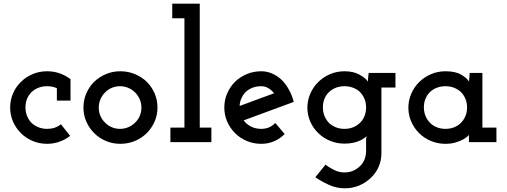

<svg xmlns="http://www.w3.org/2000/svg" viewBox="-20 -770 2744 1040"><path d="M360 -34 310 -97Q294 -84 275.5 -78Q257 -72 235 -72Q210 -72 189 -80.5Q168 -89 152 -103Q136 -119 127 -141Q118 -163 118 -188Q118 -215 127.5 -237Q137 -259 155 -275Q170 -288 190.5 -295.5Q211 -303 235 -303Q249 -303 262.5 -300.5Q276 -298 288 -292V-225H362V-341Q336 -361 304 -372.5Q272 -384 235 -384Q193 -384 156.5 -368.5Q120 -353 93 -326Q66 -300 50.5 -264Q35 -228 35 -188Q35 -147 50.5 -111.5Q66 -76 93 -49Q120 -22 156.5 -6.5Q193 9 235 9Q271 9 302.5 -2.5Q334 -14 360 -34Z M775 -49Q802 -76 817.5 -111.5Q833 -147 833 -188Q833 -228 817.5 -264Q802 -300 775 -327Q748 -353 711 -368.5Q674 -384 632 -384Q590 -384 553.5 -368.5Q517 -353 490 -327Q463 -300 447.5 -264Q432 -228 432 -188Q432 -147 447.5 -111.5Q463 -76 490 -49Q517 -22 553.5 -6.5Q590 9 632 9Q674 9 711 -6.5Q748 -22 775 -49ZM549 -106Q533 -121 524 -142Q515 -163 515 -187Q515 -211 524 -232Q533 -253 549 -269Q564 -285 585 -294Q606 -303 630 -303Q654 -303 675 -294Q696 -285 712 -269Q728 -253 737 -232Q746 -211 746 -187Q746 -163 737 -142Q728 -121 712 -106Q696 -90 675 -81Q654 -72 630 -72Q606 -72 585 -81Q564 -90 549 -106Z M1125 0V-79H1062V-750H913V-671H979V-79H903V0Z M1395 -303Q1416 -303 1433.5 -292.5Q1451 -282 1465 -265Q1418 -248 1371.5 -230.5Q1325 -213 1278 -196Q1279 -217 1286.5 -235Q1294 -253 1306 -267Q1322 -284 1344.5 -293.5Q1367 -303 1395 -303ZM1522 -44 1471 -104Q1456 -88 1437 -80Q1418 -72 1395 -72Q1364 -72 1339.5 -84.5Q1315 -97 1300 -118Q1368 -143 1435.5 -168Q1503 -193 1571 -218Q1562 -254 1545 -284.5Q1528 -315 1506 -337Q1483 -359 1454.5 -371.5Q1426 -384 1395 -384Q1353 -384 1316.5 -368.5Q1280 -353 1253 -327Q1226 -300 1210.5 -264Q1195 -228 1195 -188Q1195 -147 1210.5 -111.5Q1226 -76 1253 -49Q1280 -22 1316.5 -6.5Q1353 9 1395 9Q1433 9 1465 -5Q1497 -19 1522 -44Z M1688 190Q1718 211 1760 230.5Q1802 250 1847 250Q1889 250 1925 235Q1961 220 1988 194Q2015 169 2030.5 134.5Q2046 100 2046 60V-296H2122V-375H1977Q1975 -361 1974 -350Q1973 -339 1973 -328Q1961 -347 1927.5 -365.5Q1894 -384 1846 -384Q1804 -384 1767 -368Q1730 -352 1703 -325Q1676 -298 1660.5 -262Q1645 -226 1645 -187Q1645 -147 1660.5 -111.5Q1676 -76 1703 -50Q1730 -23 1767 -7.5Q1804 8 1846 8Q1873 8 1895 3Q1917 -2 1933 -10Q1945 -16 1954 -22.5Q1963 -29 1966 -34Q1964 -28 1963.5 -21Q1963 -14 1963 -12V47Q1963 72 1954.5 93.5Q1946 115 1930 130Q1914 146 1892.5 155Q1871 164 1845 164Q1816 164 1789.5 150.5Q1763 137 1743 122ZM1846 -303Q1869 -303 1889 -296Q1909 -289 1924 -277Q1942 -261 1952.5 -238.5Q1963 -216 1963 -188Q1963 -164 1955 -143Q1947 -122 1932 -107Q1917 -91 1895 -81.5Q1873 -72 1846 -72Q1821 -72 1800.5 -80Q1780 -88 1764 -102Q1748 -118 1738.5 -140Q1729 -162 1729 -188Q1729 -211 1736 -231Q1743 -251 1757 -266Q1772 -283 1795 -293Q1818 -303 1846 -303Z M2669 0V-79H2593V-375H2524Q2524 -363 2522.5 -350.5Q2521 -338 2520 -328Q2512 -345 2480 -364.5Q2448 -384 2393 -384Q2351 -384 2314 -368Q2277 -352 2250 -325Q2223 -298 2207.5 -262Q2192 -226 2192 -187Q2192 -147 2207.5 -111.5Q2223 -76 2250 -49Q2277 -22 2314 -6.5Q2351 9 2393 9Q2422 9 2445 2.5Q2468 -4 2485 -13Q2501 -21 2510 -29Q2519 -37 2520 -40Q2520 -33 2520 -30Q2520 -27 2520 -20V0ZM2393 -303Q2418 -303 2438.5 -295Q2459 -287 2475 -273Q2491 -258 2500.5 -236Q2510 -214 2510 -188Q2510 -162 2500.5 -140Q2491 -118 2474 -102Q2459 -88 2438.5 -80Q2418 -72 2393 -72Q2371 -72 2352 -78.5Q2333 -85 2319 -96Q2299 -112 2287.5 -136Q2276 -160 2276 -188Q2276 -212 2283.5 -232Q2291 -252 2305 -267Q2320 -284 2343 -293.5Q2366 -303 2393 -303Z"/></svg>

Font: Josefin Slab Thin
Style: Bold
Weight: 700
Version: Version 2.000